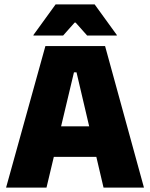

<svg xmlns="http://www.w3.org/2000/svg" viewBox="-20 -847 678 867"><path d="M7.5 0 185 -639H454.5L630 0H447.5L325.5 -520.5H314L190 0ZM175 -138.5V-276.5H461.5V-138.5ZM231 -827H407.5L507.5 -689V-686.5H373.5L321.5 -745H317L265 -686.5H131V-689Z"/></svg>

Font: Anek Gurmukhi Medium ExtraBold
Style: Regular
Weight: 800
Version: Version 1.003